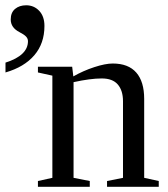

<svg xmlns="http://www.w3.org/2000/svg" viewBox="-20 -714 644 734"><path d="M260.3 -421.9Q297.9 -443.4 340.3 -457.3Q382.8 -471.2 411.1 -471.2Q470.7 -471.2 501 -436.5Q531.2 -401.9 531.2 -335.9V-34.2L586.9 -22V0H389.2V-22L450.2 -34.2V-327.1Q450.2 -367.7 430.4 -390.9Q410.6 -414.1 369.1 -414.1Q325.2 -414.1 261.2 -399.9V-34.2L323.2 -22V0H125V-22L180.2 -34.2V-424.8L125 -437V-459H255.9ZM149.9 -614.7Q149.9 -547.9 111.1 -502.7Q72.3 -457.5 1 -437V-474.6Q86.9 -502 86.9 -556.6Q86.9 -566.4 79.6 -574.2Q72.3 -582 54.2 -591.3Q21 -608.4 21 -639.6Q21 -666 37.6 -679.9Q54.2 -693.8 80.1 -693.8Q109.9 -693.8 129.9 -672.6Q149.9 -651.4 149.9 -614.7Z"/></svg>

Font: Tinos
Style: Regular
Weight: 400
Designer: Steve Matteson
Foundry: Monotype Imaging Inc.
Version: Version 1.23